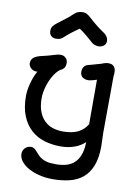

<svg xmlns="http://www.w3.org/2000/svg" viewBox="-118 -990 948 1310"><g transform="rotate(10 355.5 -335.0)"><path d="M50.3 0ZM101.6 108.4Q101.6 100.6 104.7 90.8Q107.9 81.1 115 72.5Q122.1 64 133.3 58.1Q144.5 52.2 160.6 52.2Q168 52.2 174.8 55.4Q181.6 58.6 187.5 63.7Q193.4 68.8 198.5 74.7Q203.6 80.6 208 85.4Q222.7 103.5 238.3 114.3Q253.9 125 270.8 130.6Q287.6 136.2 306.2 137.9Q324.7 139.6 345.2 139.6Q382.8 139.6 414.8 131.1Q446.8 122.6 470.2 101.8Q493.7 81.1 507.6 46.1Q521.5 11.2 522.9 -41Q522.9 -42 522.7 -43Q522.5 -43.9 522.5 -44.9Q509.3 -32.2 492.4 -21.5Q475.6 -10.7 454.8 -2.9Q434.1 4.9 409.2 9.5Q384.3 14.2 354.5 14.2Q296.4 14.2 243.7 -1.5Q190.9 -17.1 150.9 -52.7Q110.8 -88.4 87.2 -145.3Q63.5 -202.1 63.5 -285.2Q63.5 -301.8 66.4 -323Q69.3 -344.2 75.2 -367.7Q81.1 -391.1 90.1 -415Q99.1 -439 111.8 -460.9Q109.4 -460.4 107.2 -460.4Q105 -460.4 102.5 -460.4Q91.3 -460.4 81.8 -464.8Q72.3 -469.2 65.2 -476.1Q58.1 -482.9 54.2 -491.2Q50.3 -499.5 50.3 -507.3Q50.3 -520 54.2 -530Q58.1 -540 67.6 -548.1Q77.1 -556.2 92.8 -562.3Q108.4 -568.4 131.8 -573.2Q150.4 -577.1 166.7 -581.8Q183.1 -586.4 195.3 -590.3Q211.4 -595.2 223.9 -598.4Q236.3 -601.6 249 -601.6Q269.5 -601.6 283.9 -588.1Q298.3 -574.7 298.3 -552.2Q298.3 -541 294.2 -528.6Q290 -516.1 276.4 -506.3Q262.7 -501 249.5 -488.3Q236.3 -475.6 224.6 -458Q212.9 -440.4 203.1 -419.4Q193.4 -398.4 186.3 -376.2Q179.2 -354 175.3 -331.5Q171.4 -309.1 171.4 -289.1Q171.4 -233.4 186.3 -195.1Q201.2 -156.7 226.1 -133.1Q251 -109.4 283.7 -99.1Q316.4 -88.9 352.5 -88.9Q416 -88.9 456.8 -108.6Q497.6 -128.4 521.5 -168.9V-180.2V-477.1Q514.2 -474.6 505.9 -472.2Q497.6 -469.7 489.5 -467.8Q481.4 -465.8 474.6 -464.6Q467.8 -463.4 463.4 -463.4Q453.1 -463.4 443.1 -465.8Q433.1 -468.3 425 -473.9Q417 -479.5 411.9 -488.8Q406.7 -498 406.7 -512.2Q406.7 -535.6 418.9 -550Q431.2 -564.5 458.5 -568.8L534.2 -590.3L533.7 -589.8Q543.9 -595.2 557.1 -598.4Q570.3 -601.6 577.6 -601.6Q583 -601.6 592 -600.6Q601.1 -599.6 609.6 -594.5Q618.2 -589.4 624.5 -577.6Q630.9 -565.9 630.9 -544.9Q630.9 -539.1 630.4 -533.2Q629.9 -527.3 628.9 -522.9Q628.9 -522.9 628.9 -521Q628.9 -519 628.7 -507.8Q628.4 -496.6 628.4 -472.7Q628.4 -448.7 628.2 -404.8Q627.9 -360.8 627.4 -293.2Q627 -225.6 626.5 -127Q626.5 -105.5 627.9 -83.7Q629.4 -62 629.4 -35.2Q629.4 46.4 608.2 100.3Q586.9 154.3 548.6 186Q510.3 217.8 457 230.7Q403.8 243.7 340.3 243.7Q294.4 243.7 251.5 233.6Q208.5 223.6 175 205.6Q141.6 187.5 121.6 162.6Q101.6 137.7 101.6 108.4ZM198.2 -704.1Q175.3 -704.1 162.6 -716.8Q149.9 -729.5 149.9 -750Q149.9 -760.3 151.9 -767.8Q153.8 -775.4 158.2 -782Q162.6 -788.6 169.4 -794.9Q176.3 -801.3 186.5 -809.1Q204.1 -822.8 217.8 -833Q231.4 -843.3 242.9 -852.3Q254.4 -861.3 264.4 -869.6Q274.4 -877.9 284.7 -888.2Q300.8 -903.8 315.7 -908.9Q330.6 -914.1 347.7 -914.1Q364.7 -914.1 378.4 -905.8Q392.1 -897.5 406.2 -884.3Q413.6 -877 426.3 -866Q439 -855 452.6 -844Q466.3 -833 478.5 -824Q490.7 -814.9 497.1 -811Q519 -797.9 531 -782.5Q543 -767.1 543 -747.6Q543 -727.1 527.3 -715.1Q511.7 -703.1 489.3 -703.1Q484.4 -703.1 478 -704.6Q471.7 -706.1 465.3 -708.3Q459 -710.4 453.1 -713.6Q447.3 -716.8 443.4 -720.7Q433.6 -730 421.1 -740.7Q408.7 -751.5 395.8 -762.2Q382.8 -772.9 369.9 -782.7Q356.9 -792.5 345.7 -799.8Q336.4 -793.9 324 -784.9Q311.5 -775.9 298.3 -765.9Q285.2 -755.9 272.2 -745.1Q259.3 -734.4 249 -724.6Q241.2 -716.8 229.5 -710.4Q217.8 -704.1 198.2 -704.1Z"/></g></svg>

Font: Autour One
Style: Regular
Weight: 400
Version: Version 1.007; ttfautohint (v0.92) -l 24 -r 24 -G 200 -x 7 -